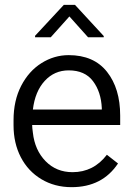

<svg xmlns="http://www.w3.org/2000/svg" viewBox="-20 -764 547 794"><path d="M344 -610 267 -696 190 -610H125V-616L244 -744H290L409 -615V-610ZM36 -246V-267Q36 -348 67.5 -409Q99 -470 151.5 -503Q204 -536 264 -536Q368 -536 422.5 -467Q477 -398 477 -286V-247H113Q113 -236 116 -215Q124 -143 168.5 -97.5Q213 -52 280 -52Q367 -52 422 -124L468 -88Q403 10 276 10Q206 10 151 -23Q96 -56 66 -114Q36 -172 36 -246ZM116 -311H401V-317Q398 -384 364.5 -428.5Q331 -473 264 -473Q205 -473 165 -429.5Q125 -386 116 -311Z"/></svg>

Font: Freesentation 4 Regular
Style: Regular
Weight: 400
Designer: glyphs from Roboto by Christian Robertson / Hangul glyphs from Noto Sans CJK(Source Han Sans) by Jang Soo-young and Kang
Foundry: PT&
Version: Version 2.001